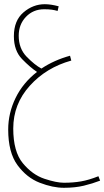

<svg xmlns="http://www.w3.org/2000/svg" viewBox="-20 -499 496 913"><path d="M456 360 448 339Q403 357 365.5 363.5Q328 370 284 370Q248 370 191 351Q134 332 88.5 277Q43 222 43 112Q43 -4 121.5 -91Q200 -178 319 -211L313 -234Q237 -213 177 -173Q145 -190 107 -229Q69 -268 69 -329Q69 -383 103.5 -419Q138 -455 190 -455Q211 -455 225.5 -453Q240 -451 254 -447L259 -469Q222 -479 193 -479Q137 -479 91.5 -440Q46 -401 46 -327Q46 -258 85 -218Q124 -178 156 -157Q89 -105 54 -33Q19 39 19 117Q19 226 63 286Q107 346 169 370Q231 394 284 394Q337 394 378.5 384Q420 374 456 360Z"/></svg>

Font: Noto Sans Arabic Condensed Thin
Style: Regular
Weight: 250
Width: 3
Designer: Nadine Chahine
Foundry: Monotype Imaging Inc.
Version: 1.001